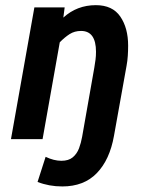

<svg xmlns="http://www.w3.org/2000/svg" viewBox="-20 -526 568 726"><path d="M411 -12.5Q395 78 346.2 128.5Q297.5 179 215.5 179Q165.5 179 122 162L152.5 67Q184 82 212 82Q239.5 82 255.2 68.8Q271 55.5 278.8 34.8Q286.5 14 290.5 -8.5L336.5 -269.5Q339.5 -287 341.2 -300.5Q343 -314 343 -330Q343 -409 286.5 -409Q262 -409 243.2 -397Q224.5 -385 206 -366L141 0H21.5L110 -498H224.5L219.5 -459.5Q271 -506.5 342.5 -506.5Q405.5 -506.5 435 -463.2Q464.5 -420 464.5 -353.5Q464.5 -333 463.2 -314.5Q462 -296 458.5 -277Z"/></svg>

Font: Cabin Condensed
Style: Bold Italic
Weight: 700
Width: 3
Italic angle: -10°
Designer: Pablo Impallari
Foundry: Pablo Impallari. http://www.impallari.com Igino Marini. http://www.ikern.com
Version: Version 3.001; ttfautohint (v1.8.3)